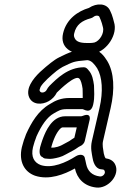

<svg xmlns="http://www.w3.org/2000/svg" viewBox="-20 -761 569 862"><path d="M313.1 -611C322.2 -650.4 348.1 -668.4 387.6 -679C392 -680.1 396.3 -682.4 399.9 -685.3C409.5 -693.1 423.5 -692 426.2 -685.5C430 -676.2 434.4 -667.6 437.3 -656.8L442.1 -638.8C449.4 -611.8 427.1 -577.1 404.2 -570.2C397.1 -568.7 390.8 -568 385.1 -568H369.1C336 -568 321.6 -576.1 315.4 -589.6C311.6 -597 311.1 -602.6 313.1 -611ZM357.6 -518H373.6C383.7 -518 394.2 -519.3 405.1 -521.6C461 -533.9 509.7 -607.6 491.8 -661.8L487.2 -679.2C483.9 -691.4 479.8 -702.2 474.2 -713.3C459.1 -747 414.6 -748.9 378.9 -725.3C330.2 -710.8 278 -675.9 263.1 -611C248.6 -548.3 299.4 -518 357.6 -518ZM133 -117C134.5 -123.6 136.9 -129.3 139 -134.9L144.2 -149.7C166.3 -198.1 191 -235 221.6 -251.9C242.3 -263.4 251.3 -271 279.6 -271H350.6C356.4 -271 387.8 -245.8 398.4 -292C406.2 -325.6 401.9 -354.5 402.1 -375.4C402.1 -376.5 402 -378 401.9 -378.8C398.7 -400.6 395.1 -427.2 376.8 -446.6C372.4 -452.4 366.1 -459 357 -459C285.1 -459 234.7 -407.8 201.9 -375.3C197.6 -371.1 192 -362.8 189.2 -357.1C183.6 -345.4 163.6 -340.8 158.7 -352.2C156.8 -356.7 157 -357.2 162 -370.6C174 -392 209.7 -422.7 234.5 -442.9C243 -449.3 251.7 -455 261.2 -460.6L288.9 -473.8C308.5 -482.5 314.3 -484 332.8 -487C346.8 -487.8 365.2 -490.8 371.8 -491C390.5 -489.7 403.3 -473.6 416.1 -454.6C439.2 -415.8 444 -350.8 426.7 -276L392.6 -128C385.1 -95.5 392.8 -70.2 395.1 -54.2C397.5 -37.8 406.1 -4.2 432.5 -1.2C447.6 0.6 446.4 0.4 449.4 5.8C455.8 17.6 441.6 32.8 428.7 31.2C392.4 27 373.4 5.9 367.2 -23.2L363.3 -41.2C362.7 -44.3 361.6 -46.1 361.2 -49.9C359.4 -68.2 337.6 -70.5 319.6 -59C277.3 -32 214.6 -3.3 163.2 -19.8C133.7 -30.8 118 -56.2 128.1 -100C129.2 -105 131.7 -111.3 133 -117ZM342 -537C341 -537 339.1 -536.9 337.8 -536.7C314.8 -533 299.3 -528.6 276.1 -518.2L246.5 -504C232.6 -497.4 220.7 -488.4 208.3 -479.1C181.2 -457 137.5 -423.8 116.4 -382.9C109.1 -368.9 101.6 -345.8 110.6 -324.8C125.2 -290.2 167.9 -289 199.2 -307.1C213.9 -315.6 227.1 -328.7 235.2 -345.5C251.1 -361.3 318.2 -425.6 335.7 -408.5C343.1 -401.2 347.6 -384.6 350.8 -362.8C350.8 -348.8 351.9 -334.7 351.4 -321H291.1C255.1 -321 229.1 -310.2 203.3 -293.5C150.5 -263 120.1 -209.4 97.4 -159.4C97.2 -158.9 96.7 -157.8 96.5 -157.1L91.1 -142C88.5 -135.8 85.8 -128.4 83.3 -118.4C81.4 -112.4 79.5 -105.9 78.1 -100C63.3 -35.8 89.2 10.6 137 27.8C200.8 49 268.6 22 316.4 -4.7C325.8 39.1 356.3 74.5 411.4 80.8C465.7 87.8 521.9 22.6 496 -24.8C486.8 -41.6 470.3 -48 454.4 -50.2C451 -54.4 448.2 -61.2 445.9 -72.3C443 -92.1 438.5 -110.2 442.6 -128L476.7 -276C495.9 -359.3 492.7 -435.5 461.4 -487.4C449.3 -505.5 429.1 -541 383.9 -541C369.4 -541 345.1 -537 342 -537ZM158 -87.7C155.2 -58.7 170.3 -56.2 170.7 -55.8C175.7 -50.4 181.1 -49 186.3 -49C190.3 -49 201.4 -46.3 217.4 -48.8C234.8 -51.6 257 -56.5 274.6 -67.3C285.7 -73.4 298 -80.2 308.1 -85.3C321.8 -92.2 331.9 -101.8 340.1 -105C350.5 -109.1 358.5 -119.2 360.6 -128L381.3 -218C381.3 -218 394.8 -258.3 351.5 -240.8C348 -239.4 345.4 -239 343.2 -239H272.2C212.2 -239 184.2 -168.3 174.5 -143.8L169.3 -129.8C167.6 -125.7 165.8 -119.8 164.7 -115.6C162.1 -108 161.3 -105.3 160.1 -100C158.8 -94.5 158 -87.7 158 -87.7ZM214.3 -114C215 -116.8 215.6 -118.9 216.9 -122.2L222.2 -136.2C235.2 -168.7 252.4 -189 260.6 -189H324.6L313.9 -142.7C304.7 -137.2 299.1 -133.1 291.3 -127.7C281.8 -122.8 267 -114.7 257 -109.2C250 -105.4 228.6 -96.7 209.7 -98.3C209.7 -98.3 210 -99.5 210.1 -100C210.8 -103 213.2 -109.3 214.3 -114Z"/></svg>

Font: HoneyBee
Style: StrIt
Weight: 700
Foundry: Cannot Into Space Fonts
Version: Version 0.89